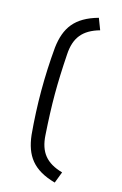

<svg xmlns="http://www.w3.org/2000/svg" viewBox="-145 -906 709 1112"><g transform="rotate(15 209.5 -350.0)"><path d="M303 144 329 76C230 48 186 -7 180 -108C174 -199 171 -279 171 -350C171 -421 174 -501 180 -592C186 -693 230 -748 329 -776L303 -844C167 -806 116 -733 102 -612C94 -524 90 -436 90 -350C90 -264 94 -176 102 -88C116 33 167 106 303 144Z"/></g></svg>

Font: Finlandica
Style: Regular
Weight: 400
Designer: Niklas Ekholm, Juho Hiilivirta, Jaakko Suomalainen
Foundry: Helsinki Type Studio
Version: Version 2.000;Glyphs 3.2 (3202)